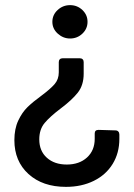

<svg xmlns="http://www.w3.org/2000/svg" viewBox="-20 -519 522 748"><path d="M321 -434Q321 -407 301 -388Q281 -369 253 -369Q226 -369 205 -388Q184 -407 184 -434Q184 -461 204.5 -480Q225 -499 253 -499Q281 -499 301 -480Q321 -461 321 -434ZM306 -277V-232Q306 -187 283 -158Q260 -129 216 -96Q175 -65 154 -40Q133 -15 133 24Q133 69 162.5 95.5Q192 122 240 122Q289 122 319 94.5Q349 67 349 22V1Q349 -13 364 -13L430 -11Q437 -11 441 -6.5Q445 -2 445 5V22Q445 77 419 119.5Q393 162 345.5 185.5Q298 209 237 209Q146 209 91 159Q36 109 36 27Q36 -17 51 -49Q66 -81 87 -101.5Q108 -122 141 -146Q176 -172 192.5 -191Q209 -210 209 -237V-277Q209 -284 213 -288Q217 -292 224 -292H291Q298 -292 302 -288Q306 -284 306 -277Z"/></svg>

Font: Barlow_Medium_SS
Style: Regular
Weight: 500
Designer: Jeremy Tribby
Foundry: Jeremy Tribby
Version: Version 1.101 August 23, 2024